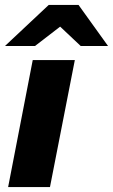

<svg xmlns="http://www.w3.org/2000/svg" viewBox="-25 -760 459 780"><path d="M8 0 108 -516H279L178 0ZM303 -573 199 -671 173 -740H294L414 -573ZM-5 -573 173 -740H294L243 -670L117 -573Z"/></svg>

Font: REM
Style: Bold Italic
Weight: 700
Italic angle: -11°
Designer: Octavio Pardo
Foundry: Ashler Design
Version: Version 1.005;gftools[0.9.28]